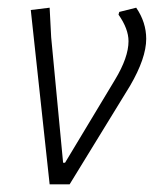

<svg xmlns="http://www.w3.org/2000/svg" viewBox="-20 -479 412 499"><path d="M334 -459Q360 -421 360 -378Q360 -328 318 -256L161 0H109L60 -453L109 -459L113 -382L144 -56H149L279 -272Q314 -330 314 -372Q314 -404 288 -441L290 -448Z"/></svg>

Font: Alegreya Sans Light
Style: Italic
Weight: 300
Italic angle: -7°
Designer: Juan Pablo del Peral
Foundry: Huerta Tipografica
Version: Version 2.007